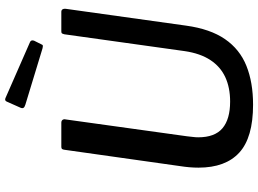

<svg xmlns="http://www.w3.org/2000/svg" viewBox="-150 -852 1012 753"><g transform="rotate(-90 356.5 -476.0)"><path d="M632 -253Q619 -158 579 -100Q539 -42 474 -16Q409 10 322 10Q193 10 134 -44Q75 -98 75 -204Q75 -221 76.5 -239Q78 -257 81 -276L145 -729Q146 -737 148.5 -739.5Q151 -742 157 -742H251Q259 -742 262.5 -737Q266 -732 264 -724L198 -249Q197 -237 195.5 -226.5Q194 -216 194 -205Q194 -140 229.5 -110Q265 -80 334 -80Q389 -80 430 -99Q471 -118 497 -157.5Q523 -197 532 -258L598 -730Q600 -738 602 -740Q604 -742 610 -742H686Q693 -742 696 -737Q699 -732 698 -725L632 -253ZM334 -956Q336 -961 340 -962Q344 -963 348 -961L567 -865Q572 -863 573.5 -859Q575 -855 573 -849L559 -821Q557 -815 553.5 -814.5Q550 -814 542 -816L322 -883Q312 -886 309.5 -890.5Q307 -895 310 -902Z"/></g></svg>

Font: Libre Franklin Medium
Style: Italic
Weight: 500
Italic angle: -8°
Designer: Pablo Impallari, Rodrigo Fuenzalida, Nhung Nguyen
Foundry: Impallari Type
Version: Version 3.000